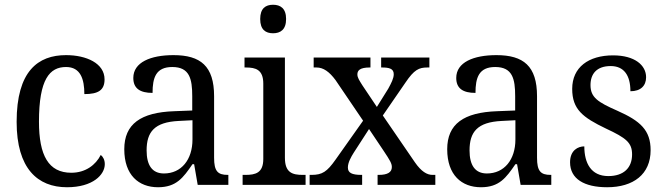

<svg xmlns="http://www.w3.org/2000/svg" viewBox="-20 -778 2797 808"><path d="M262 10C371 10 421 -43 421 -87C421 -105 414 -118 404 -126C383 -84 340 -51 280 -51C184 -51 144 -124 144 -266C144 -445 189 -496 258 -496C319 -496 335 -445 335 -382C393 -382 420 -398 420 -444C420 -512 343 -546 258 -546C140 -546 50 -479 50 -265C50 -69 138 10 262 10Z M645 10C722 10 751 -30 790 -87H797L812 0H941V-42H938C896 -42 881 -58 881 -114V-373C881 -500 824 -546 710 -546C614 -546 541 -516 541 -450C541 -406 569 -387 622 -387C622 -451 636 -496 705 -496C778 -496 789 -446 789 -373V-313L713 -310C572 -305 503 -256 503 -150C503 -41 564 10 645 10ZM670 -48C620 -48 597 -83 597 -145C597 -223 630 -264 732 -269L790 -272V-191C790 -106 743 -48 670 -48Z M1129 -638C1160 -638 1184 -653 1184 -698C1184 -743 1160 -758 1129 -758C1098 -758 1075 -743 1075 -698C1075 -653 1098 -638 1129 -638ZM1001 0H1266V-42H1254C1211 -42 1179 -51 1179 -114V-536H1009V-494H1015C1056 -494 1088 -485 1088 -426V-109C1088 -50 1055 -42 1013 -42H1001Z M1283 0H1504V-42H1501C1460 -42 1444 -51 1444 -73C1444 -94 1457 -117 1469 -136L1533 -235L1594 -144C1622 -102 1629 -90 1629 -75C1629 -53 1611 -42 1574 -42H1569V0H1812V-42H1800C1777 -42 1753 -56 1726 -95L1591 -292L1686 -430C1723 -485 1743 -494 1779 -494H1787V-536H1584V-494H1587C1616 -494 1637 -490 1637 -466C1637 -448 1627 -429 1614 -405L1566 -328L1505 -419C1492 -440 1484 -451 1484 -465C1484 -481 1494 -494 1536 -494H1539V-536H1300V-494H1312C1341 -494 1366 -476 1392 -441L1508 -270L1392 -106C1356 -55 1336 -42 1291 -42H1283Z M2004 10C2081 10 2110 -30 2149 -87H2156L2171 0H2300V-42H2297C2255 -42 2240 -58 2240 -114V-373C2240 -500 2183 -546 2069 -546C1973 -546 1900 -516 1900 -450C1900 -406 1928 -387 1981 -387C1981 -451 1995 -496 2064 -496C2137 -496 2148 -446 2148 -373V-313L2072 -310C1931 -305 1862 -256 1862 -150C1862 -41 1923 10 2004 10ZM2029 -48C1979 -48 1956 -83 1956 -145C1956 -223 1989 -264 2091 -269L2149 -272V-191C2149 -106 2102 -48 2029 -48Z M2535 10C2646 10 2718 -45 2718 -146C2718 -230 2675 -269 2578 -312C2496 -348 2465 -368 2465 -420C2465 -467 2491 -500 2550 -500C2605 -500 2633 -462 2633 -394C2676 -394 2699 -417 2699 -453C2699 -503 2652 -545 2560 -545C2457 -545 2388 -495 2388 -404C2388 -318 2432 -284 2530 -237C2616 -197 2640 -177 2640 -128C2640 -72 2605 -37 2540 -37C2467 -37 2439 -92 2439 -162C2413 -162 2379 -146 2379 -95C2379 -25 2439 10 2535 10Z"/></svg>

Font: Noto Serif Bengali SemiCondensed
Style: Regular
Weight: 400
Width: 4
Designer: Juan Bruce, Universal Thirst, Indian Type Foundry and the Monotype Design Team.
Foundry: Monotype Imaging Inc.
Version: Version 2.003